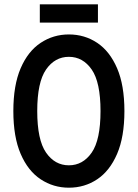

<svg xmlns="http://www.w3.org/2000/svg" viewBox="-20 -861 640 892"><path d="M42 -345Q42 -465 76 -544Q110 -623 169 -662Q228 -701 300 -701Q373 -701 431.5 -662Q490 -623 524 -544Q558 -465 558 -345Q558 -225 524 -146Q490 -67 431.5 -28Q373 11 300 11Q228 11 169 -28Q110 -67 76 -146Q42 -225 42 -345ZM153 -345Q153 -211 194 -152Q235 -93 300 -93Q365 -93 406 -152Q447 -211 447 -345Q447 -479 406 -538Q365 -597 300 -597Q235 -597 194 -538Q153 -479 153 -345ZM165 -756V-841H435V-756Z"/></svg>

Font: Radio Canada Condensed Medium
Style: Regular
Weight: 500
Width: 3
Designer: Charles Daoud, Etienne Aubert Bonn, Alexandre Saumier Demers, Jacques Le Bailly
Foundry: Radio-Canada
Version: Version 2.104; ttfautohint (v1.8.4.7-5d5b);gftools[0.9.28.de